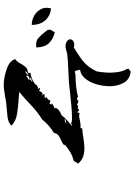

<svg xmlns="http://www.w3.org/2000/svg" viewBox="136 -847 728 1040"><g transform="rotate(-90 500.0 -327.0)"><path d="M807 -309Q806 -299 794.5 -292.5Q783 -286 763 -291Q720 -266 687 -239.5Q654 -213 633 -166Q629 -145 627 -114.5Q625 -84 629.5 -53.5Q634 -23 647 -2Q649 4 646.5 6.5Q644 9 640 11Q634 14 633 17Q590 13 571 -22Q552 -57 553 -101Q554 -137 564.5 -171.5Q575 -206 595 -230Q615 -254 641 -257Q642 -262 641 -266Q640 -270 638 -274Q636 -281 636 -285Q633 -286 628.5 -285Q624 -284 619 -283Q613 -282 611 -282Q588 -282 555 -279Q522 -276 497 -268Q485 -280 472 -266Q467 -268 462 -269.5Q457 -271 453 -274Q451 -269 447 -269Q443 -269 439 -269Q435 -270 431.5 -269.5Q428 -269 428 -263Q417 -263 414 -271Q407 -271 409 -266Q411 -261 408 -260Q398 -263 388 -262Q378 -261 367 -258Q357 -256 347.5 -255Q338 -254 328 -255Q326 -255 325.5 -251.5Q325 -248 325 -246Q300 -244 274 -239.5Q248 -235 222 -234Q197 -233 174 -240Q151 -247 134 -268Q138 -273 141 -278.5Q144 -284 148 -291Q174 -298 195 -310Q216 -322 234 -338Q236 -340 235.5 -342.5Q235 -345 236 -346Q247 -355 261 -360.5Q275 -366 286.5 -374.5Q298 -383 300 -399Q321 -411 341 -429Q361 -447 372 -462Q414 -488 449.5 -522Q485 -556 522 -587Q514 -588 504.5 -588.5Q495 -589 484 -590Q448 -592 406.5 -598Q365 -604 339 -629Q356 -647 389 -650.5Q422 -654 458 -657Q469 -658 479.5 -660Q490 -662 501 -664Q519 -667 538 -669.5Q557 -672 578 -670Q616 -666 653 -652Q690 -638 700 -609Q686 -599 677.5 -583Q669 -567 658.5 -554Q648 -541 627 -540Q624 -535 625 -526Q612 -525 596.5 -519Q581 -513 570 -505Q559 -497 558 -490Q554 -491 550 -488Q548 -486 546 -485Q544 -484 539 -485Q538 -479 544 -479Q543 -473 538 -474.5Q533 -476 530 -478Q529 -479 528 -479Q526 -473 518.5 -464Q511 -455 505 -465Q503 -459 508 -457Q512 -455 511 -451Q508 -449 501 -450Q497 -450 493.5 -449.5Q490 -449 489 -443Q495 -440 494 -438.5Q493 -437 489 -436Q486 -434 481.5 -430.5Q477 -427 478 -421Q466 -415 461 -424Q459 -424 457 -420Q456 -414 453 -415Q454 -411 457.5 -410.5Q461 -410 461 -410Q448 -400 433 -396Q438 -389 430.5 -380Q423 -371 412 -365Q401 -359 395 -357Q384 -342 370 -329Q356 -316 339 -302Q342 -298 346 -302.5Q350 -307 350 -307Q356 -301 381.5 -301Q407 -301 442.5 -304Q478 -307 513 -311Q532 -313 549 -315Q566 -317 580 -318Q612 -320 653.5 -321.5Q695 -323 727 -327Q732 -328 737 -329Q742 -330 746 -332Q754 -334 762 -335.5Q770 -337 780 -335Q794 -332 801 -324.5Q808 -317 807 -309ZM974 -414Q931 -420 908 -448Q885 -476 885 -519Q912 -519 935.5 -505.5Q959 -492 971 -468.5Q983 -445 974 -414ZM858 -433Q860 -422 858 -416.5Q856 -411 853 -407Q851 -405 849 -401.5Q847 -398 847 -394Q809 -402 786.5 -425.5Q764 -449 763 -494Q795 -500 814 -483Q833 -466 847 -447Q850 -443 852.5 -439.5Q855 -436 858 -433ZM611 -548Q607 -548 604.5 -546.5Q602 -545 600 -543Q594 -538 589 -540Q593 -535 589 -531Q586 -527 589 -523Q578 -523 578 -515Q586 -520 591 -521Q596 -522 600 -526Q593 -526 594 -532Q602 -531 607 -536Q612 -541 611 -548ZM631 -555Q630 -554 625 -550Q620 -547 616.5 -543.5Q613 -540 616 -537Q616 -537 618 -538Q622 -541 629 -546.5Q636 -552 631 -555ZM375 -341Q369 -340 362 -339Q355 -338 353 -332Q359 -334 366 -334.5Q373 -335 375 -341Z"/></g></svg>

Font: Yuji Boku
Style: Regular
Weight: 400
Designer: Kataoka Yuji
Foundry: Kinuta Font Factory
Version: Version 3.002